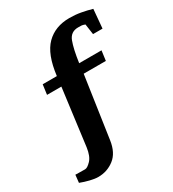

<svg xmlns="http://www.w3.org/2000/svg" viewBox="-244 -723 898 998"><g transform="rotate(-30 204.5 -223.5)"><path d="M49 172Q29 172 0.5 165Q-28 158 -54 148L-49 102Q-49 102 -28.5 102.5Q-8 103 9 103Q23 103 44.5 80.5Q66 58 73 8L117 -331H31L39 -390H124Q139 -513 192 -566Q245 -619 331 -619Q366 -619 399 -613Q432 -607 463 -598L453 -485H396L387 -548Q374 -553 367 -553.5Q360 -554 346 -554Q301 -554 285 -511.5Q269 -469 258 -390H392L384 -331H251L197 37Q187 107 145 139.5Q103 172 49 172Z"/></g></svg>

Font: Manuale ExtraBold
Style: Regular
Weight: 800
Version: Version 1.002